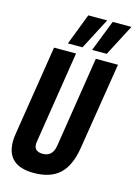

<svg xmlns="http://www.w3.org/2000/svg" viewBox="-137 -997 763 1079"><g transform="rotate(15 244.5 -457.5)"><path d="M170 10Q12 10 12 -132Q12 -154 18 -188L99 -700H227L143 -167Q132 -107 191 -107Q249 -107 259 -172L342 -700H471L390 -194Q373 -88 320 -39Q267 10 170 10ZM309 -743 380 -925H489L394 -743ZM168 -743 238 -925H348L253 -743Z"/></g></svg>

Font: Georama Condensed
Style: Bold Italic
Weight: 700
Width: 3
Italic angle: -9°
Designer: Jean-Baptiste Levee
Foundry: Production Type
Version: Version 1.000